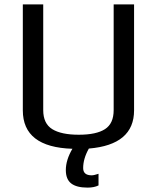

<svg xmlns="http://www.w3.org/2000/svg" viewBox="-20 -669 716 875"><path d="M280 106Q280 60 310 9Q84 2 84 -166V-649H177V-167Q177 -106 218 -80.5Q259 -55 339 -55Q419 -55 458.5 -80.5Q498 -106 498 -167V-649H591V-166Q591 -9 385 8Q359 54 359 97Q359 130 398 130Q408 130 429 123V176Q409 186 379 186Q329 186 304.5 167Q280 148 280 106Z"/></svg>

Font: Play
Style: Regular
Weight: 400
Designer: Jonas Hecksher (Cyrillic expansion: Cyreal)
Foundry: Jonas Hecksher, Playtype, e-types AS
Version: Version 2.101; ttfautohint (v1.5.65-e2d9)